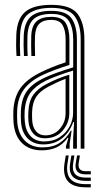

<svg xmlns="http://www.w3.org/2000/svg" viewBox="-20 -628 429 811"><path d="M320.8 0V-460.8Q320.8 -526.2 294.5 -560.5Q268.2 -594.8 196.8 -594.8Q135 -594.8 101.1 -570.1Q67.2 -545.5 64.8 -479.5Q62.8 -433.5 65.5 -391.5H49.8Q48.2 -416.2 48.1 -436.9Q48 -457.5 48.8 -480Q51.5 -548 86.4 -577.8Q121.2 -607.5 196.8 -607.5Q279.2 -607.5 307.9 -569.1Q336.5 -530.8 336.5 -460.8V0ZM289 0V-44.8L293 -112.5H289.2Q274.2 -69.5 242.2 -43.8Q210.2 -18 162.8 -18Q122.5 -18 97.4 -42.9Q72.2 -67.8 68.8 -112.5Q67.2 -135.5 68.2 -159.2Q70.8 -211.8 93.9 -243.6Q117 -275.5 167 -299.2Q189 -309.8 222.8 -321.8Q256.5 -333.8 289.2 -343.5V-460.8Q289.2 -510.5 270.5 -539.9Q251.8 -569.2 196.8 -569.2Q147 -569.2 122.6 -548Q98.2 -526.8 96 -476.5Q95.5 -461.5 95.5 -438.2Q95.5 -415 97 -391.5H81.2Q79.8 -413.2 79.6 -436.8Q79.5 -460.2 80.2 -476.8Q82.5 -532.5 109.8 -557.4Q137 -582.2 196.8 -582.2Q259 -582.2 281.9 -550.9Q304.8 -519.5 304.8 -460.8V0ZM156 7Q104.8 7 73.2 -23.4Q41.8 -53.8 37.2 -110.5Q35.5 -135.2 36.5 -161.2Q39.5 -218.5 66.8 -256.5Q94 -294.5 154.8 -323.8Q176.5 -334.5 200.4 -344.2Q224.2 -354 257.2 -364.8V-460.8Q257.2 -499 244.5 -521.5Q231.8 -544 196.8 -544Q162 -544 145.6 -527Q129.2 -510 127.8 -475.2Q127.2 -462 127.2 -439Q127.2 -416 128.2 -391.5H112.5Q111.5 -414 111.5 -437.2Q111.5 -460.5 112 -476Q113.8 -519.8 134.8 -538.2Q155.8 -556.8 196.8 -556.8Q242.2 -556.8 257.8 -530.5Q273.2 -504.2 273.2 -460.8V-354Q241.8 -343.8 212.1 -332.8Q182.5 -321.8 160.8 -311.5Q108 -286.8 81.2 -250.6Q54.5 -214.5 52.5 -160.2Q52 -148.2 52 -136.2Q52 -124.2 53 -111.8Q57 -62 84.9 -33.8Q112.8 -5.5 159.5 -5.5Q203.8 -5.5 232.2 -24.4Q260.8 -43.2 279 -76H282.5L274.2 -21.2V0H258.8L258.5 -10.2L269 -45.8H265.8Q245.5 -18 218.9 -5.5Q192.2 7 156 7ZM166.8 -30.5Q204.8 -30.5 232.1 -48.5Q259.5 -66.5 274.1 -94.2Q288.8 -122 288.8 -151.8V-330Q257.8 -320.5 226.1 -309Q194.5 -297.5 172.8 -286.8Q129.8 -265.2 108.4 -236Q87 -206.8 84 -157.5Q82.8 -135.2 84.8 -113.5Q88.5 -74.8 109.6 -52.6Q130.8 -30.5 166.8 -30.5ZM169.5 -44Q138.8 -44 120.9 -63.5Q103 -83 100.2 -115.5Q98.5 -136.5 99.8 -155.8Q102 -202.2 121.5 -228.6Q141 -255 178.5 -274.2Q202.5 -286.5 224.9 -295.6Q247.2 -304.8 272.8 -312.5V-150.8Q272.8 -109.5 245.2 -76.8Q217.8 -44 169.5 -44ZM171 -56.2Q208.8 -56.2 232.9 -84.1Q257 -112 257 -149.5V-295Q238.2 -288 221.1 -280.1Q204 -272.2 185 -262.2Q148.5 -243 132.8 -218.9Q117 -194.8 115.5 -155Q114.8 -136 116.2 -116.8Q118.2 -90 132.5 -73.1Q146.8 -56.2 171 -56.2ZM270.2 28.8 265 63.5Q252.2 149.8 342 149.8H363.5V163.2H342Q237.8 163.2 252.2 63.5L257.8 28.8ZM317.5 28.8 312.5 60Q306.8 95.2 342 95.2H363.5V108.5H342Q291.8 108.5 300.2 60L305.5 28.8ZM294.2 28.8 289 61.8Q279.2 122.2 342 122.2H363.5V136H342Q264.5 136 276.2 61.8L281.5 28.8Z"/></svg>

Font: Big Shoulders Inline Text
Style: Regular
Weight: 400
Designer: Patric King
Foundry: XO Type Co
Version: Version 1.000